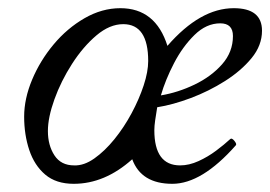

<svg xmlns="http://www.w3.org/2000/svg" viewBox="-20 -436 660 469"><path d="M160 13Q117 13 90.5 -9.5Q64 -32 51.5 -69.5Q39 -107 39 -151Q39 -195 58.5 -241.5Q78 -288 111 -327.5Q144 -367 186.5 -391.5Q229 -416 274 -416Q360 -416 389 -324Q469 -416 551 -416Q620 -416 620 -361Q620 -325 594.5 -294Q569 -263 529.5 -238Q490 -213 446 -196.5Q402 -180 364 -174Q361 -156 359 -142Q357 -128 357 -118Q357 -32 420 -32Q442 -32 465 -42.5Q488 -53 508 -68Q528 -83 542 -96Q546 -100 552.5 -92Q559 -84 556 -81Q473 13 401 13Q325 13 303 -47Q236 13 160 13ZM373 -203Q415 -210 455.5 -229.5Q496 -249 522.5 -279Q549 -309 549 -348Q549 -379 518 -379Q484 -379 455 -350.5Q426 -322 405 -281.5Q384 -241 373 -203ZM161 -32Q185 -31 210.5 -49Q236 -67 259.5 -96Q283 -125 301.5 -159.5Q320 -194 331 -227.5Q342 -261 342 -287Q342 -377 281 -377Q248 -377 215.5 -349.5Q183 -322 156 -280Q129 -238 113 -193.5Q97 -149 97 -116Q97 -81 113 -56.5Q129 -32 161 -32Z"/></svg>

Font: Junicode SmExp
Style: Italic
Weight: 400
Width: 6
Italic angle: -11°
Designer: Peter S. Baker
Version: Version 2.205; ttfautohint (v1.8.4)